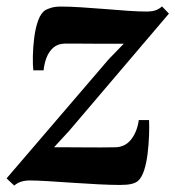

<svg xmlns="http://www.w3.org/2000/svg" viewBox="-36 -566 546 599"><path d="M350 -429.5Q337 -429.5 318 -429.5Q299 -429.5 277.5 -429.5Q256 -429.5 235 -429.8Q214 -430 196 -430Q178 -430 166.5 -430Q144 -429.5 130.2 -417.2Q116.5 -405 109.2 -386.2Q102 -367.5 100 -346.5H68Q66 -363 66.5 -390.8Q67 -418.5 70.8 -448.5Q74.5 -478.5 83.2 -502.5Q92 -526.5 106.5 -535Q112 -538 124 -541.8Q136 -545.5 154 -545.5Q181 -545.5 217.5 -543.2Q254 -541 292.2 -537.8Q330.5 -534.5 364.8 -532.2Q399 -530 421 -530Q437 -530 448.2 -533.5Q459.5 -537 469.5 -546L491 -523.5L179.5 -157.5L132.5 -106.5Q151.5 -106.5 176 -106.5Q200.5 -106.5 226.5 -106.2Q252.5 -106 277.2 -106Q302 -106 322 -106.5Q354 -106.5 373 -130.8Q392 -155 397 -191.5H429Q430 -171 429 -143.2Q428 -115.5 424.5 -86.8Q421 -58 413.8 -35.2Q406.5 -12.5 394.5 -1.5Q387.5 4.5 374.2 7.8Q361 11 338.5 11Q310 11 271 9Q232 7 190.8 4.2Q149.5 1.5 113.8 -0.8Q78 -3 56.5 -3Q42.5 -3 30.2 0.8Q18 4.5 8.5 13L-15.5 -9.5L303 -381Z"/></svg>

Font: Merriweather 72pt
Style: Bold Italic
Weight: 700
Italic angle: -7.8°
Version: Version 2.101